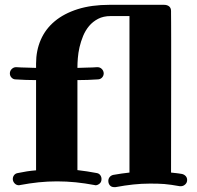

<svg xmlns="http://www.w3.org/2000/svg" viewBox="-20 -768 820 798"><path d="M727.1 5.9Q707.5 2.4 692.1 0.2Q676.8 -2 662.6 -3.2Q648.4 -4.4 634.3 -4.6Q620.1 -4.9 603 -4.9Q568.4 -4.9 533.9 -1.2Q499.5 2.4 460 9.8H455.1Q442.9 9.8 436.5 2.2Q430.2 -5.4 430.2 -16.1Q430.2 -24.9 435.5 -31.7Q440.9 -38.6 450.2 -41Q468.3 -43.9 484.9 -46.6Q501.5 -49.3 518.1 -50.8V-701.2H439.9Q409.7 -701.2 387.7 -689.7Q365.7 -678.2 350.3 -659.9Q335 -641.6 325.4 -618.4Q315.9 -595.2 310.5 -571.8Q305.2 -548.3 303.5 -526.4Q301.8 -504.4 301.8 -488.8V-485.8Q322.3 -486.8 342.8 -487.1Q363.3 -487.3 383.8 -488.8H384.8Q395.5 -488.8 402.8 -481.7Q410.2 -474.6 411.1 -463.9Q411.1 -452.6 403.8 -445.3Q396.5 -438 386.2 -438Q343.8 -435.1 301.8 -435.1V-61Q321.8 -58.6 341.6 -55.7Q361.3 -52.7 381.8 -48.8Q391.1 -47.4 396.5 -40.3Q401.9 -33.2 401.9 -23.9Q401.9 -11.2 393.6 -4.6Q385.3 2 377 2Q375.5 2 374.5 1.5Q373.5 1 372.1 1Q333.5 -6.3 294.9 -10.3Q256.3 -14.2 216.8 -14.2Q178.7 -14.2 140.6 -10.3Q102.5 -6.3 64 1Q62.5 1 61.3 1.5Q60.1 2 59.1 2Q47.9 2 40.5 -6.1Q33.2 -14.2 33.2 -23.9Q33.2 -33.2 38.8 -40.3Q44.4 -47.4 54.2 -48.8Q72.8 -52.7 91.6 -55.7Q110.4 -58.6 129.9 -60.1V-435.1Q88.9 -435.1 44.9 -438Q35.2 -438 28.1 -445.3Q21 -452.6 21 -462.9Q21 -473.6 28.8 -481.2Q36.6 -488.8 46.9 -488.8H47.9Q68.4 -487.3 88.9 -487.1Q109.4 -486.8 129.9 -485.8V-503.9Q129.9 -557.6 149.4 -602.5Q168.9 -647.5 207.5 -679.7Q246.1 -711.9 303.2 -730Q360.4 -748 436 -748H661.1Q674.8 -748 682.9 -741.5Q690.9 -734.9 690.9 -722.2Q690.9 -721.7 690.9 -711.2Q690.9 -700.7 691.2 -673.6Q691.4 -646.5 691.4 -599.1Q691.4 -551.8 691.4 -477.3Q691.4 -402.8 691.2 -297.9Q690.9 -192.9 690.9 -50.8Q699.2 -49.8 704.1 -49.3Q709 -48.8 713.4 -48.3Q717.8 -47.9 722.9 -47.1Q728 -46.4 736.8 -44.9Q746.1 -42.5 752 -35.9Q757.8 -29.3 757.8 -20Q757.8 -8.8 749.8 -1.5Q741.7 5.9 731.9 5.9Z"/></svg>

Font: Ribeye
Style: Regular
Weight: 400
Designer: Astigmatic (AOETI)
Foundry: Astigmatic (AOETI)
Version: Version 1.000